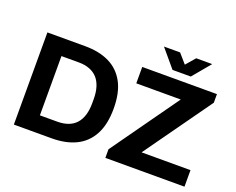

<svg xmlns="http://www.w3.org/2000/svg" viewBox="-133 -1108 1648 1343"><g transform="rotate(20 691.0 -436.0)"><path d="M76 0V-686H356Q463 -686 538 -649Q613 -612 653.5 -536.5Q694 -461 694 -343Q694 -226 653.5 -150Q613 -74 538 -37Q463 0 356 0ZM225 -123H355Q400 -123 435 -136Q470 -149 493 -174.5Q516 -200 528 -238.5Q540 -277 540 -328V-358Q540 -409 528 -447.5Q516 -486 493 -511.5Q470 -537 435 -550.5Q400 -564 355 -564H225ZM757 0V-64L1113 -564H782V-686H1338V-622L982 -123H1346V0ZM876 -872H996L1084 -771L1028 -770L1116 -872H1235L1124 -739H988Z"/></g></svg>

Font: Archivo SemiBold
Style: Bold
Weight: 700
Version: Version 2.001